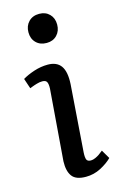

<svg xmlns="http://www.w3.org/2000/svg" viewBox="-119 -807 544 872"><g transform="rotate(-15 153.0 -371.0)"><path d="M158.2 -755.9Q188 -755.9 206.5 -737.1Q225.1 -718.3 225.1 -688Q225.1 -657.7 206.5 -638.4Q188 -619.1 158.2 -619.1Q127.4 -619.1 108.6 -637.9Q89.8 -656.7 89.8 -687Q89.8 -717.3 108.6 -736.6Q127.4 -755.9 158.2 -755.9ZM118.2 -415Q119.1 -436.5 114 -446.3Q108.9 -456.1 92.8 -456.1Q86.4 -456.1 79.8 -455.1Q73.2 -454.1 66.2 -451.9Q59.1 -449.7 54.4 -448.2Q49.8 -446.8 42.2 -443.8Q34.7 -440.9 32.2 -439.9L16.1 -487.8Q38.6 -501.5 71 -512.2Q103.5 -522.9 136.2 -522.9Q178.7 -522.9 198 -495.6Q217.3 -468.3 213.9 -410.2L190.9 -95.2Q189.5 -71.8 193.8 -61.8Q198.2 -51.8 213.9 -51.8Q223.6 -51.8 234.9 -56.9Q246.1 -62 253.2 -66.9Q260.3 -71.8 272.9 -82L296.9 -41Q275.9 -20 243.2 -2.9Q210.4 14.2 172.9 14.2Q126 14.2 108.2 -10Q90.3 -34.2 91.8 -80.1Z"/></g></svg>

Font: Literata Book Medium
Style: Italic
Weight: 500
Italic angle: -3°
Designer: Latin by Veronika Burian and Jose Scaglione. Greek by Irene Vlachou. Cyrillic by Vera Evstafieva
Foundry: TypeTogether
Version: Version 1.003;PS 001.003;hotconv 1.0.88;makeotf.lib2.5.64775